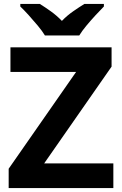

<svg xmlns="http://www.w3.org/2000/svg" viewBox="-20 -954 619 974"><path d="M555 0H24V-98L366 -589H33V-714H546V-616L204 -125H555ZM208 -774Q194 -797 171.5 -824Q149 -851 125.5 -877Q102 -903 83 -921V-934H182Q208 -918 238 -896.5Q268 -875 294 -848Q320 -875 351 -896.5Q382 -918 408 -934H507V-921Q489 -903 465 -877Q441 -851 418.5 -824Q396 -797 382 -774Z"/></svg>

Font: Noto Sans Medefaidrin
Style: Bold
Weight: 700
Designer: Dalton Maag Ltd
Foundry: Dalton Maag Ltd
Version: Version 1.002; ttfautohint (v1.8.4.7-5d5b)